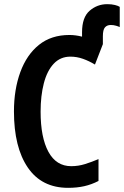

<svg xmlns="http://www.w3.org/2000/svg" viewBox="-20 -892 595 922"><path d="M495 -872Q516 -872 532 -868Q548 -864 555 -859V-762Q549 -765 537 -768.5Q525 -772 512 -772Q494 -772 484 -760.5Q474 -749 474 -718V-680L436 -582Q408 -599 378.5 -609.5Q349 -620 318 -620Q270 -620 238 -586Q206 -552 190.5 -492Q175 -432 175 -356Q175 -232 212.5 -163Q250 -94 322 -94Q356 -94 388 -104Q420 -114 453 -128V-23Q420 -6 385 2Q350 10 307 10Q180 10 113.5 -87.5Q47 -185 47 -357Q47 -462 77.5 -545.5Q108 -629 167 -676.5Q226 -724 313 -724Q343 -724 374 -716V-737Q374 -809 410.5 -840.5Q447 -872 495 -872Z"/></svg>

Font: Avrile Sans Condensed SemiBold
Style: Regular
Weight: 600
Width: 3
Designer: Monotype Design Team
Foundry: Monotype Imaging Inc.
Version: Version 2.001;September 10, 2019;FontCreator 11.5.0.2425 64-